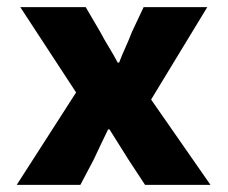

<svg xmlns="http://www.w3.org/2000/svg" viewBox="-20 -520 640 540"><path d="M27 0 194 -260 37 -500H221L262 -430Q273 -409 286.5 -387Q300 -365 311 -344H315Q323 -365 333 -387Q343 -409 351 -430L384 -500H563L405 -240L572 0H388L342 -70Q329 -91 315 -113Q301 -135 288 -156H284Q274 -135 263.5 -113.5Q253 -92 243 -70L206 0Z"/></svg>

Font: Source Code Pro ExtraLight Black
Style: Regular
Weight: 900
Monospace: yes
Version: Version 1.018;hotconv 1.0.116;makeotfexe 2.5.65601